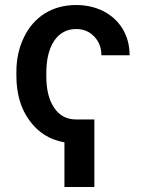

<svg xmlns="http://www.w3.org/2000/svg" viewBox="-20 -558 576 761"><path d="M354 -84.5H279.8C243.2 -85 214.8 -100.6 194.3 -131.3C173.8 -161.6 163.6 -203.1 163.6 -255.4V-268.6C163.6 -323.2 174.3 -366.2 195.3 -397C216.3 -427.7 245.6 -442.9 282.2 -442.9C311 -442.9 334.5 -433.1 353.5 -413.1C372.6 -393.1 381.8 -368.7 381.8 -338.9H493.7C493.7 -377.4 484.9 -411.6 466.8 -442.4C430.7 -502.9 362.8 -538.1 282.2 -538.1C234.9 -538.1 193.4 -526.9 157.7 -504.9C122.1 -482.4 94.2 -450.7 74.7 -409.7C54.7 -368.7 44.9 -322.8 44.9 -272.5V-258.8C44.9 -187 62 -127.9 96.7 -80.6C130.9 -33.2 177.2 -3.9 235.4 6.3V183.1H354Z"/></svg>

Font: Roboto Medium
Style: Regular
Weight: 500
Designer: Google
Version: Version 2.137; 2017